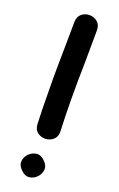

<svg xmlns="http://www.w3.org/2000/svg" viewBox="-142 -755 494 798"><g transform="rotate(20 104.5 -355.5)"><path d="M59 -216Q60 -191 76 -179.5Q92 -168 111.5 -169Q131 -170 145.5 -183Q160 -196 159 -220Q156 -287 155.5 -360Q155 -433 157 -526Q158 -618 158 -665Q158 -690 143 -702.5Q128 -715 108 -715Q88 -715 73 -702.5Q58 -690 58 -665Q58 -628 57 -575Q56 -522 55.5 -464Q55 -406 56 -356Q56 -282 59 -216ZM135 -82Q118 -100 99 -98Q80 -96 65.5 -82Q51 -68 49 -48.5Q47 -29 65 -12Q82 6 101.5 4Q121 2 135 -12.5Q149 -27 151 -46Q153 -65 135 -82Z"/></g></svg>

Font: Balsamiq Sans
Style: Regular
Weight: 400
Designer: Michael Angeles
Foundry: Balsamiq SRL
Version: Version 1.020; ttfautohint (v1.8.4.7-5d5b);gftools[0.9.26]